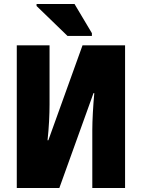

<svg xmlns="http://www.w3.org/2000/svg" viewBox="-20 -941 710 961"><path d="M318 -761H440V-775L353 -921H163V-911ZM64 0H277L448 -475H452C446 -410 442 -338 442 -290V0H606V-714H393L222 -239H218C225 -302 228 -369 228 -418V-714H64Z"/></svg>

Font: Noto Sans Condensed Black
Style: Regular
Weight: 900
Width: 3
Designer: Monotype Design Team
Foundry: Monotype Imaging Inc.
Version: Version 2.013